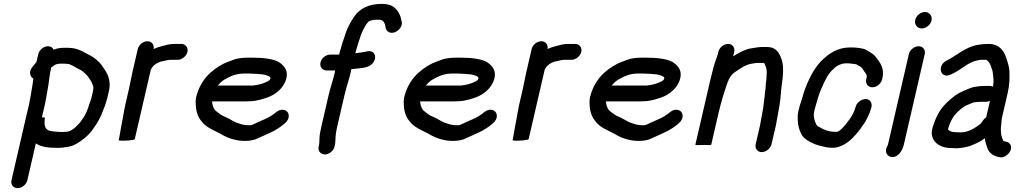

<svg xmlns="http://www.w3.org/2000/svg" viewBox="-20 -742 5299 992"><path d="M70.9 230C93.4 230 116.2 211.5 121.4 189L165.2 -1C165.9 -1 166.5 -0.7 167 0C193.5 18 232.4 22 279.9 22C289.3 22 298.7 21.3 308.4 20L335.3 16C347.9 13.3 359.2 9.3 369.1 4C401.6 -13.1 440.3 -43.8 461.8 -77C482.8 -105.8 502.1 -138.7 515.1 -178L522.5 -197C527.1 -211.4 531.9 -224.9 535.4 -240L542.3 -270C557.3 -334.8 530.1 -369.8 505.5 -405C489.1 -426.3 467.7 -444.7 443.5 -457C409.5 -473.1 383.9 -495 330.3 -495H309.3C291.4 -495 271.9 -491.7 257 -485C251.7 -497 242.1 -503 228.1 -503C205.6 -503 182.9 -484.5 177.7 -462L168.2 -421C162 -414.3 156.4 -407.7 151.6 -401L144.5 -392C128 -368.4 136.2 -344.6 150.8 -337C151.3 -336.3 151.9 -336 152.6 -336C151.3 -324.7 149.6 -313 147.5 -301C138.9 -255.8 134.1 -211.4 121.3 -166L39.4 189C34.2 211.5 48.4 230 70.9 230ZM276.9 -411C281.9 -412.3 286.3 -413 290.3 -413H311.3C316.7 -413 322.3 -412.7 328.1 -412C331.5 -412 335 -411.3 338.7 -410C357.5 -403.2 375.9 -390.1 392.2 -382C396.6 -380.7 400.4 -378.7 403.8 -376C413 -368.7 425.9 -357.6 434.1 -347L449 -325C453.3 -317.7 455.8 -312.3 456.3 -309C460.4 -301.8 464.2 -291.2 461.6 -280C461.5 -276.7 461.1 -273.3 460.3 -270L453.4 -240C451 -229.7 446.4 -217.4 443 -208L436.6 -189C429.4 -167.8 419.4 -143.4 406.6 -128C397.7 -115.8 395.5 -109.5 382.6 -98C366.7 -80.7 360.9 -76.2 343.2 -66C331.1 -60.6 313.3 -60 298.9 -60C286.4 -60 267.5 -61.5 257.5 -63L242 -65C216.1 -69.5 209.3 -87.5 210.1 -113L211.3 -127C211.3 -129.7 211.5 -132 211.9 -134C212.1 -134.7 206.9 -135.3 196.4 -136L202.9 -164C216 -211.8 221.4 -257.3 230.4 -305C234.7 -333.6 236.9 -359 243.3 -387C243.1 -389 243.2 -390.7 243.5 -392C251.8 -398.7 266.2 -411 276.9 -411Z M691.7 -488 663.3 -365C656.9 -337.6 653 -312.1 646.3 -283L627.6 -202C625.3 -192 623 -180.7 620.8 -168L614.9 -134C613.4 -124.7 611.7 -115.7 609.7 -107C606.8 -94.5 601.7 -59.5 599.3 -49C599.1 -45 598.2 -39.8 596.7 -33.5L593.2 -18C592.7 -16 599.3 -15 613 -15C624.5 -15 674.8 -16.4 676.5 -24L759 -381C759.9 -382.3 761.1 -384.7 762.6 -388C773.6 -409.4 801.4 -423.5 826.6 -427C839.4 -430.3 848.5 -433 863 -433H898C919.6 -433 943.4 -452 948.4 -474C953.5 -496 938.5 -515 916.9 -515H881.9C871.2 -515 860.3 -514 849.2 -512C822.9 -505.3 798.1 -499.8 773.9 -489C777.6 -510.4 764.3 -529 742.1 -529C719.6 -529 696.9 -510.5 691.7 -488Z M1104.3 -300 1108 -303C1120.7 -318.1 1127.5 -323.3 1141.6 -332C1171.3 -348.2 1198.6 -362 1240.6 -362H1268.6C1280.6 -362 1326.8 -359.1 1335.7 -358C1344 -357 1378.4 -348.4 1376.5 -340C1376.9 -338.7 1377.3 -337.7 1377.8 -337C1377.6 -336.3 1377.2 -335.7 1376.3 -335C1375 -329.3 1369.7 -325.4 1365.6 -323C1340.9 -310 1317.2 -303.1 1285.3 -300ZM1439.4 -175C1428.1 -175 1417.5 -171 1407.6 -163C1389.4 -148.2 1369.9 -135.2 1347.1 -126L1304.7 -107C1294.6 -102.5 1286.9 -97.6 1275.9 -95H1256.9C1243.9 -96.2 1241.1 -97.2 1230.9 -99L1215 -104C1210.7 -105.3 1205.7 -107 1200.2 -109C1184.5 -114.7 1158.8 -133.1 1141.1 -139C1126 -145.2 1113.3 -154.2 1101.9 -164C1085.1 -173.5 1077.6 -196.1 1075.3 -218H1245.3C1254 -218 1262.7 -218.3 1271.6 -219C1290.2 -219 1309.1 -222.8 1325.4 -227L1344.8 -233C1389.8 -244.5 1434.9 -275 1453.9 -320C1476.6 -376.1 1447.3 -404.8 1417.7 -423C1388.6 -438 1339.1 -444 1287.5 -444H1259.5C1234.7 -444 1207.7 -441.1 1188.2 -434C1171.8 -427.3 1150.9 -420.6 1135.3 -413C1068.7 -377.9 1013.7 -327.8 992.3 -235C990.8 -225.7 990.5 -214.3 991.4 -201C992.6 -164.2 1003.4 -135.8 1022.3 -114C1045.8 -83.5 1079.8 -71.5 1117 -52L1136.5 -41C1147.3 -34.9 1161.8 -29.2 1174.8 -25L1189.8 -21C1219.6 -12.3 1270.3 -10.3 1302.3 -23C1332.1 -36.4 1362.5 -49.8 1391.8 -64C1409.3 -73 1428.8 -85.9 1443.6 -98C1455.5 -107.6 1467.2 -117.9 1470.9 -134C1476.1 -156.5 1461.9 -175 1439.4 -175Z M1667.3 -378H1711.3C1710.9 -373.3 1710.1 -368.7 1709 -364C1700.6 -327.6 1686.8 -289.5 1678.2 -252L1639.9 -86C1635.4 -66.6 1631.2 -44.6 1630.7 -29C1629.3 -19.4 1630.9 -3.9 1628.2 8L1626.5 15C1621.4 37.2 1636.5 56 1658.6 56C1680.6 56 1703.4 37.2 1708.5 15L1710.2 8C1712.2 -0.7 1713.1 -10.7 1713.1 -22C1713.7 -41.7 1716.1 -61 1721.6 -85L1760.2 -252C1769 -290.2 1783.3 -330.4 1792 -368C1792.5 -373.3 1793.4 -378.7 1794.7 -384C1796.8 -384.7 1798.6 -385 1799.9 -385C1808.7 -385.7 1817.3 -386.7 1825.6 -388C1857.5 -390.8 1890.1 -394.3 1907.4 -417.5C1932.8 -451.5 1910.8 -486.7 1873.9 -476C1855.5 -472.1 1837.8 -469.1 1815.8 -467L1816.3 -469C1817.8 -475.7 1819.8 -483 1822.4 -491L1830.4 -517C1832.7 -524.3 1835 -531.3 1837.2 -538L1844.3 -560C1850.4 -577.2 1859.5 -594 1867.4 -608L1876.6 -622C1877.6 -623.3 1879.8 -625.7 1883.2 -629C1888.8 -636.7 1909.2 -638.9 1919.8 -640H1941.8C1944.3 -639.3 1947.1 -638.7 1950.3 -638C1951.6 -638 1953.5 -637.3 1955.8 -636C1963.7 -629.8 1968.5 -619.9 1970.6 -609L1972.8 -597C1976.5 -581.2 1994.4 -564.9 2021.5 -576C2039 -583.2 2061.2 -605.6 2055.5 -630L2053 -641C2051.3 -651 2048.4 -660 2044.2 -668C2028.6 -699.4 2006.3 -722 1953.7 -722C1887.7 -722 1838.1 -699.9 1807.8 -653C1792 -629.2 1774.6 -599.1 1765.4 -569L1758.3 -547C1755.1 -539 1752.2 -530.7 1749.5 -522C1745.6 -505 1737.9 -484.8 1734.3 -469L1732.2 -460H1686.2C1664 -460 1640.9 -441.6 1635.9 -419.5C1630.8 -397.4 1645 -378 1667.3 -378Z M2179.3 -300 2183 -303C2195.7 -318.1 2202.5 -323.3 2216.6 -332C2246.3 -348.2 2273.6 -362 2315.6 -362H2343.6C2355.6 -362 2401.8 -359.1 2410.7 -358C2419 -357 2453.4 -348.4 2451.5 -340C2451.9 -338.7 2452.3 -337.7 2452.8 -337C2452.6 -336.3 2452.2 -335.7 2451.3 -335C2450 -329.3 2444.7 -325.4 2440.6 -323C2415.9 -310 2392.2 -303.1 2360.3 -300ZM2514.4 -175C2503.1 -175 2492.5 -171 2482.6 -163C2464.4 -148.2 2444.9 -135.2 2422.1 -126L2379.7 -107C2369.6 -102.5 2361.9 -97.6 2350.9 -95H2331.9C2318.9 -96.2 2316.1 -97.2 2305.9 -99L2290 -104C2285.7 -105.3 2280.7 -107 2275.2 -109C2259.5 -114.7 2233.8 -133.1 2216.1 -139C2201 -145.2 2188.3 -154.2 2176.9 -164C2160.1 -173.5 2152.6 -196.1 2150.3 -218H2320.3C2329 -218 2337.7 -218.3 2346.6 -219C2365.2 -219 2384.1 -222.8 2400.4 -227L2419.8 -233C2464.8 -244.5 2509.9 -275 2528.9 -320C2551.6 -376.1 2522.3 -404.8 2492.7 -423C2463.6 -438 2414.1 -444 2362.5 -444H2334.5C2309.7 -444 2282.7 -441.1 2263.2 -434C2246.8 -427.3 2225.9 -420.6 2210.3 -413C2143.7 -377.9 2088.7 -327.8 2067.3 -235C2065.8 -225.7 2065.5 -214.3 2066.4 -201C2067.6 -164.2 2078.4 -135.8 2097.3 -114C2120.8 -83.5 2154.8 -71.5 2192 -52L2211.5 -41C2222.3 -34.9 2236.8 -29.2 2249.8 -25L2264.8 -21C2294.6 -12.3 2345.3 -10.3 2377.3 -23C2407.1 -36.4 2437.5 -49.8 2466.8 -64C2484.3 -73 2503.8 -85.9 2518.6 -98C2530.5 -107.6 2542.2 -117.9 2545.9 -134C2551.1 -156.5 2536.9 -175 2514.4 -175Z M2726.7 -488 2698.3 -365C2691.9 -337.6 2688 -312.1 2681.3 -283L2662.6 -202C2660.3 -192 2658 -180.7 2655.8 -168L2649.9 -134C2648.4 -124.7 2646.7 -115.7 2644.7 -107C2641.8 -94.5 2636.7 -59.5 2634.3 -49C2634.1 -45 2633.2 -39.8 2631.7 -33.5L2628.2 -18C2627.7 -16 2634.3 -15 2648 -15C2659.5 -15 2709.8 -16.4 2711.5 -24L2794 -381C2794.9 -382.3 2796.1 -384.7 2797.6 -388C2808.6 -409.4 2836.4 -423.5 2861.6 -427C2874.4 -430.3 2883.5 -433 2898 -433H2933C2954.6 -433 2978.4 -452 2983.4 -474C2988.5 -496 2973.5 -515 2951.9 -515H2916.9C2906.2 -515 2895.3 -514 2884.2 -512C2857.9 -505.3 2833.1 -499.8 2808.9 -489C2812.6 -510.4 2799.3 -529 2777.1 -529C2754.6 -529 2731.9 -510.5 2726.7 -488Z M3139.3 -300 3143 -303C3155.7 -318.1 3162.5 -323.3 3176.6 -332C3206.3 -348.2 3233.6 -362 3275.6 -362H3303.6C3315.6 -362 3361.8 -359.1 3370.7 -358C3379 -357 3413.4 -348.4 3411.5 -340C3411.9 -338.7 3412.3 -337.7 3412.8 -337C3412.6 -336.3 3412.2 -335.7 3411.3 -335C3410 -329.3 3404.7 -325.4 3400.6 -323C3375.9 -310 3352.2 -303.1 3320.3 -300ZM3474.4 -175C3463.1 -175 3452.5 -171 3442.6 -163C3424.4 -148.2 3404.9 -135.2 3382.1 -126L3339.7 -107C3329.6 -102.5 3321.9 -97.6 3310.9 -95H3291.9C3278.9 -96.2 3276.1 -97.2 3265.9 -99L3250 -104C3245.7 -105.3 3240.7 -107 3235.2 -109C3219.5 -114.7 3193.8 -133.1 3176.1 -139C3161 -145.2 3148.3 -154.2 3136.9 -164C3120.1 -173.5 3112.6 -196.1 3110.3 -218H3280.3C3289 -218 3297.7 -218.3 3306.6 -219C3325.2 -219 3344.1 -222.8 3360.4 -227L3379.8 -233C3424.8 -244.5 3469.9 -275 3488.9 -320C3511.6 -376.1 3482.3 -404.8 3452.7 -423C3423.6 -438 3374.1 -444 3322.5 -444H3294.5C3269.7 -444 3242.7 -441.1 3223.2 -434C3206.8 -427.3 3185.9 -420.6 3170.3 -413C3103.7 -377.9 3048.7 -327.8 3027.3 -235C3025.8 -225.7 3025.5 -214.3 3026.4 -201C3027.6 -164.2 3038.4 -135.8 3057.3 -114C3080.8 -83.5 3114.8 -71.5 3152 -52L3171.5 -41C3182.3 -34.9 3196.8 -29.2 3209.8 -25L3224.8 -21C3254.6 -12.3 3305.3 -10.3 3337.3 -23C3367.1 -36.4 3397.5 -49.8 3426.8 -64C3444.3 -73 3463.8 -85.9 3478.6 -98C3490.5 -107.6 3502.2 -117.9 3505.9 -134C3511.1 -156.5 3496.9 -175 3474.4 -175Z M3691.4 -474 3688.9 -463C3687.7 -457.7 3686.3 -453.3 3684.9 -450C3676.3 -425.9 3669 -407.1 3661.8 -376C3657.9 -362 3654.3 -348 3651.1 -334L3572.6 6C3572.2 8 3585.7 8.3 3613.4 7C3640.4 8.3 3654.2 8 3654.6 6L3693.6 -163C3699.4 -188.1 3708.7 -221.4 3715.3 -244C3733.3 -294.5 3740 -343 3775 -368C3799.7 -384.3 3827.7 -406 3859.1 -412L3882 -416C3886.2 -416.7 3889.9 -417 3893.3 -417H3925.3C3925.9 -417 3926.5 -416.7 3927 -416H3928C3936.2 -402.4 3943.5 -382.5 3941.1 -360C3941 -341.4 3939 -324.5 3936.4 -305C3937.3 -288.3 3930.9 -263.2 3930.8 -246L3928.6 -228C3925.7 -203.5 3923.1 -178.1 3917.1 -152C3916.5 -146.7 3915.6 -141 3914.2 -135C3911.5 -123.4 3909.9 -107.7 3907.2 -96L3884.3 3C3879.3 24.6 3893.9 44 3915.8 44C3937.8 44 3961.3 24.6 3966.3 3L3989.2 -96C3991.9 -107.9 3993.5 -123.5 3996.2 -135C3997.9 -142.3 3999.1 -149.3 4000 -156C4001.6 -162.7 4002.7 -169 4003.4 -175C4004.8 -181 4006 -187.7 4007 -195L4010.1 -217C4014.2 -244.8 4014.4 -268.1 4018.3 -296C4027 -354.8 4031.7 -409.6 4013.4 -448C4002.8 -473.7 3985.1 -499 3945.2 -499H3913.2C3897.4 -499 3880.8 -494.6 3865.8 -493C3844.7 -490.3 3837.2 -486.1 3818.6 -479C3799.4 -470.4 3785.9 -461.7 3768.1 -451L3773.4 -474C3778.6 -496.5 3764.4 -515 3741.9 -515C3719.4 -515 3696.6 -496.5 3691.4 -474Z M4537.6 -332 4539 -338C4551.5 -392 4524.6 -421.8 4502.9 -450C4491.4 -465 4471.9 -473.3 4455.7 -484C4438.6 -493.7 4402.5 -497 4374.7 -497C4305.8 -497 4262.9 -465.9 4222.3 -426C4182.8 -385 4154.3 -326 4132.7 -263L4122.9 -229C4115.7 -209.4 4109.6 -188.7 4104.6 -167C4101.6 -154.3 4100.6 -141.3 4101.6 -128C4101.7 -94.5 4110.9 -62.7 4125.5 -41C4138.3 -22 4159.6 -11.4 4182.6 -0.5C4201.2 8.3 4225.8 14 4249.6 19L4267.2 21C4286.5 22.6 4302.5 20.7 4318.5 15C4356.4 0.6 4382.6 -24.1 4408.7 -55L4425.8 -77L4437.7 -94C4442.6 -100.7 4447.1 -107.3 4451.3 -114C4460.3 -132.6 4473.4 -153.5 4479.1 -178L4482.4 -188C4485 -199.3 4483.5 -209.2 4477.7 -217.5C4459.3 -244.2 4411.1 -225.5 4401.1 -191L4397.8 -181C4395.5 -171.3 4390 -159.6 4386.3 -153L4379.6 -141L4373.2 -131L4360.3 -114C4352.7 -102.6 4343 -90.6 4333.8 -81.5C4325.9 -73.5 4314.7 -61 4302.1 -61C4299.3 -60.3 4296.6 -60.3 4294.1 -61C4262.7 -61 4234.4 -72.1 4216.4 -84C4211 -86.6 4201.3 -91 4199.2 -96C4189.9 -112.3 4180.3 -140 4186.8 -168C4188.6 -176 4190.9 -184.3 4193.6 -193C4202.6 -222.8 4210.9 -256.1 4223.3 -283L4235.8 -311C4247.1 -335.4 4259.9 -359.5 4277 -377C4298 -397.8 4318.3 -415 4354.8 -415C4370.3 -415 4382.6 -412.1 4396.9 -411C4405.2 -411 4409.8 -406.4 4415 -403C4432.2 -396.8 4435.7 -388.3 4445.9 -372C4454.4 -360.9 4461 -355 4457 -338L4455.6 -332C4450.5 -309.5 4464.7 -291 4487.2 -291C4509.7 -291 4532.5 -309.5 4537.6 -332Z M4675.7 -462 4567.6 6C4567 8.8 4563.6 13.9 4562.1 17C4550.4 41.2 4562.4 62.4 4579.4 67.5C4615.5 78.4 4641.9 39.5 4649.6 6L4757.7 -462C4762.9 -484.5 4748.6 -503 4726.1 -503C4703.6 -503 4680.9 -484.5 4675.7 -462ZM4708.5 -639C4703.1 -615.7 4719 -595 4742.4 -595C4764.8 -595 4787.6 -613.5 4792.8 -636C4798.2 -659.3 4782.3 -680 4759 -680C4736.5 -680 4713.7 -661.5 4708.5 -639Z M4892.4 -357C4919.4 -369.1 4937.7 -381.4 4961.9 -398C4985.7 -415.6 5013.8 -429.3 5048 -433H5074C5087.6 -428.1 5093.6 -415.1 5098.8 -402C5102.8 -389.4 5108 -380.4 5109.5 -366C5111.8 -343.4 5116.3 -321.7 5109.9 -294C5105.2 -296.7 5099.8 -298 5093.8 -298H5065.8C5048.8 -298 5023.7 -295.1 5009.4 -292C4989.3 -287 4974.9 -278.4 4955.6 -271C4940.9 -265 4927.1 -257.3 4914.3 -248L4887.2 -226C4850.9 -194.4 4826.3 -162.5 4806.9 -108C4794.4 -74.9 4790.4 -57 4797.1 -35C4806.3 -0.9 4843.5 23 4894.7 23C4904.5 23.7 4914.5 24 4924.5 24C4948.6 22.7 4972 18.7 4992.2 12C5020.1 1.1 5046.2 -9.9 5068.5 -28C5069.3 -8.1 5076.3 4.8 5080.9 22C5090.8 49.9 5112.4 65.5 5149.6 71C5181.8 72.9 5217.5 31.5 5198.8 3C5191.5 -8.1 5182.6 -9.6 5168.8 -12L5166 -13H5165C5160.9 -18.3 5158.9 -27.7 5156.6 -33C5151.4 -47.3 5151 -63.8 5151.2 -83L5153.3 -101C5154.9 -113.3 5154.2 -122 5157.4 -136L5186.5 -262C5196 -303.3 5196.1 -334.2 5195.5 -366C5195.5 -397.4 5186.1 -419.7 5178.5 -444C5166.3 -480 5142.7 -515 5087.9 -515C5066.8 -515 5050 -513.7 5030.7 -510C4967.2 -498.6 4923.4 -455.4 4871 -429C4819.3 -404.4 4838.1 -331.2 4892.4 -357ZM5095 -221 5075.4 -136C5069.1 -132 5064 -127 5059.9 -121L5052.4 -110C5050.4 -107.3 5047.8 -104.3 5044.3 -101C5016.6 -80.5 4985.2 -58 4942.4 -58C4933.7 -58 4925.5 -58.3 4917.6 -59C4902.5 -59 4886.6 -63 4880.4 -71L4878.6 -72C4878.1 -72.7 4878 -73.7 4878.3 -75L4879 -78C4879.3 -79.3 4880.1 -81.8 4881.2 -85.5C4897.8 -137 4921.2 -161.7 4956.4 -188C4967.2 -196.8 4989.2 -203.6 5000.3 -209L5011.2 -213C5018.9 -214.2 5038.8 -216 5046.9 -216H5074.9C5081.5 -216 5088.3 -217.7 5095 -221Z"/></svg>

Font: HoneyBee
Style: BdIt
Weight: 700
Foundry: Cannot Into Space Fonts
Version: Version 0.89